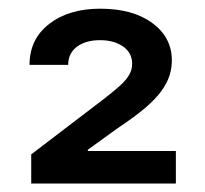

<svg xmlns="http://www.w3.org/2000/svg" viewBox="-20 -859 475 444"><path d="M52.2 -434.6V-502L219.2 -629.4Q240.7 -646 255.6 -659.2Q270.5 -672.4 278.1 -684.8Q285.6 -697.3 285.6 -711.4Q285.6 -736.8 264.6 -751.5Q243.7 -766.1 211.4 -766.1Q178.2 -766.1 158 -751Q137.7 -735.8 137.7 -709H48.3Q48.3 -768.6 93.8 -803.7Q139.2 -838.9 211.9 -838.9Q287.1 -838.9 332.3 -805.7Q377.4 -772.5 377.4 -719.2Q377.4 -701.7 372.1 -684.6Q366.7 -667.5 353.5 -648.9Q340.3 -630.4 315.7 -609.4Q291 -588.4 252 -562.5L183.1 -512.7V-509.8H386.7V-434.6Z"/></svg>

Font: Inter 18pt Medium
Style: Regular
Weight: 500
Designer: Rasmus Andersson
Foundry: rsms
Version: Version 4.001;git-66647c0bb